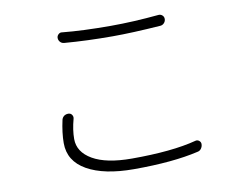

<svg xmlns="http://www.w3.org/2000/svg" viewBox="-76 -790 1152 903"><g transform="rotate(-10 500.0 -338.0)"><path d="M273.4 -631.8Q261.7 -632.8 254.4 -641.1Q247.1 -649.4 247.1 -660.2Q247.1 -669.9 254.9 -677.2Q262.7 -684.6 272.5 -682.6Q369.1 -672.9 503.9 -672.9Q610.4 -672.9 733.4 -684.6Q734.4 -684.6 735.4 -684.6Q744.1 -684.6 751 -678.7Q758.8 -671.9 758.8 -661.1Q758.8 -650.4 751.5 -642.1Q744.1 -633.8 733.4 -632.8Q595.7 -623 503.9 -623Q381.8 -623 273.4 -631.8ZM203.1 -278.3Q206.1 -289.1 215.8 -295.9Q223.6 -300.8 232.4 -300.8Q234.4 -300.8 236.3 -300.8Q247.1 -299.8 252.4 -291Q257.8 -282.2 254.9 -272.5Q241.2 -221.7 241.2 -178.7Q241.2 -116.2 306.2 -78.6Q371.1 -41 493.2 -41Q685.5 -41 800.8 -71.3Q810.5 -74.2 818.8 -67.9Q827.1 -61.5 827.1 -51.8Q827.1 -40 820.3 -30.3Q813.5 -20.5 801.8 -18.6Q680.7 9.8 494.1 9.8Q351.6 9.8 270.5 -36.1Q189.5 -82 189.5 -168Q189.5 -216.8 203.1 -278.3Z"/></g></svg>

Font: Gen Jyuu Gothic L Monospace Light
Style: Regular
Weight: 300
Designer: [Source Han Sans]
Ryoko NISHIZUKA  (kana & ideographs); Paul D. Hunt (Latin, Greek & Cyrillic); Wenlong ZHANG  (bopomofo
Version: Version 1.002.20150607